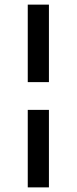

<svg xmlns="http://www.w3.org/2000/svg" viewBox="-20 -760 332 830"><path d="M100 -405V-740H191.5V-405ZM100 50V-285H191.5V50Z"/></svg>

Font: Geologica Cursive
Style: Regular
Weight: 400
Designer: Sindre Bremnes, Frode Helland
Foundry: Monokrom Skriftforlag AS
Version: Version 1.010;gftools[0.9.28]